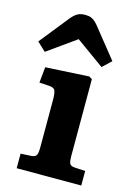

<svg xmlns="http://www.w3.org/2000/svg" viewBox="-138 -884 664 949"><g transform="rotate(15 194.5 -410.0)"><path d="M45.5 0V-74.5L100 -77.5Q119.5 -79 125.5 -89.5Q131.5 -100 131.5 -127.5V-374Q131.5 -406 125.5 -420Q119.5 -434 93 -435L44.5 -438L52.5 -518.5L274.5 -531L290.5 -521.5V-125Q290.5 -102.5 295.3 -90.8Q300 -79 322 -77.5L376 -74.5V0ZM30.5 -591.5 -13.5 -633 104.5 -780.5Q122.5 -803 138.5 -811.5Q154.5 -820 177 -820Q196 -820 208.3 -814.8Q220.5 -809.5 231 -799.3Q241.5 -789 254.5 -772L365.5 -633.5L321 -591.5L176.5 -695.5Z"/></g></svg>

Font: Literata Variable Black
Style: Regular
Weight: 900
Designer: Latin by Veronika Burian and Jose Scaglione. Greek by Irene Vlachou. Cyrillic by Vera Evstafieva.
Foundry: TypeTogether
Version: Version 3.021